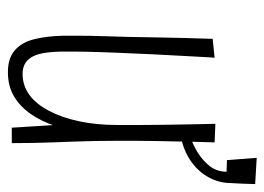

<svg xmlns="http://www.w3.org/2000/svg" viewBox="-114 -560 684 497"><g transform="rotate(90 228.5 -312.0)"><path d="M167 10Q131 10 110.5 -8Q90 -26 82 -58Q74 -90 73 -132Q73 -148 73 -174Q73 -200 74 -233Q75 -266 76 -301Q77 -345 77.5 -384.5Q78 -424 79 -454Q80 -484 80.5 -501.5Q81 -519 81 -520L130 -525Q129 -517 128 -495Q127 -473 125 -439.5Q123 -406 121 -363.5Q119 -321 117 -272Q116 -251 115.5 -232Q115 -213 114.5 -195.5Q114 -178 114 -162.5Q114 -147 114 -135Q114 -103 118.5 -79Q123 -55 136 -41.5Q149 -28 172 -28Q202 -28 226 -45.5Q250 -63 267.5 -96.5Q285 -130 294.5 -174.5Q304 -219 304 -272L330 -286Q330 -240 324.5 -195.5Q319 -151 307 -114Q295 -77 275.5 -49Q256 -21 229.5 -5.5Q203 10 167 10ZM311 0 304 -112Q304 -152 304 -192.5Q304 -233 304 -272Q304 -309 304 -338.5Q304 -368 303.5 -396Q303 -424 302.5 -455.5Q302 -487 301 -527L349 -525Q348 -495 347.5 -468.5Q347 -442 346.5 -417.5Q346 -393 345.5 -369.5Q345 -346 345 -321Q345 -296 345 -268Q345 -241 345.5 -214Q346 -187 347 -160.5Q348 -134 349 -107.5Q350 -81 350.5 -54.5Q351 -28 351 0ZM332 -437 327 -460Q341 -463 364.5 -475Q388 -487 406.5 -507.5Q425 -528 425 -556L395 -557L389 -634L457 -630Q457 -619 456 -599Q455 -579 454 -558Q452 -530 436.5 -504.5Q421 -479 394.5 -461.5Q368 -444 332 -437Z"/></g></svg>

Font: Truculenta ExtraLight
Style: Regular
Weight: 250
Version: Version 1.002